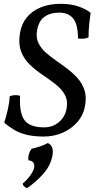

<svg xmlns="http://www.w3.org/2000/svg" viewBox="-20 -705 500 1004"><path d="M209 9Q158 9 120.5 0Q83 -9 55 -25.5Q27 -42 2 -63Q13 -98 21 -133Q29 -168 31 -202Q43 -207 58 -207.5Q73 -208 85 -204Q80 -116 107.5 -77.5Q135 -39 211 -39Q255 -39 287.5 -66Q320 -93 328 -136Q336 -179 319 -209.5Q302 -240 270.5 -264.5Q239 -289 203.5 -313Q168 -337 137 -366Q106 -395 90.5 -436Q75 -477 85 -535Q93 -581 120.5 -614.5Q148 -648 193 -666.5Q238 -685 298 -685Q350 -685 389.5 -671.5Q429 -658 454 -638Q449 -604 446 -573.5Q443 -543 443 -509Q418 -499 388 -504Q387 -582 361 -610.5Q335 -639 291 -639Q242 -639 211.5 -616.5Q181 -594 173 -541Q168 -507 181 -480Q194 -453 218.5 -431Q243 -409 273.5 -388Q304 -367 334 -344Q364 -321 387.5 -294Q411 -267 422 -232.5Q433 -198 425 -153Q417 -105 386 -68.5Q355 -32 309 -11.5Q263 9 209 9ZM121 279Q102 271 98 256Q124 233 140 210Q156 187 159 169Q161 154 153.5 144.5Q146 135 128 133Q125 100 145 73Q168 68 190 60.5Q212 53 230 43Q247 50 253 67.5Q259 85 254 110Q244 162 205.5 205Q167 248 121 279Z"/></svg>

Font: Vollkorn
Style: Italic
Weight: 400
Italic angle: -11°
Designer: Friedrich Althausen
Foundry: Friedrich Althausen
Version: Version 5.001